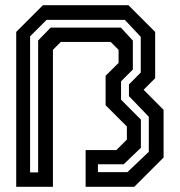

<svg xmlns="http://www.w3.org/2000/svg" viewBox="-20 -720 693 740"><path d="M42.5 0V-597L145.5 -700H475L578 -597V-418.5L533.5 -374L610.5 -296.5V-113L497.5 0H310V-141.5H428.5L469 -182V-232.5L387 -314.5V-428L437 -477.5V-528L406.5 -558.5H214.5L184 -528V0ZM96 -55.5H127V-564L175 -613.5H446L492 -563.5V-452L446.5 -406.5V-336L523 -259V-150.5L457 -87H357.5V-56.5H471L553.5 -135V-270L477 -349.5V-394.5L522.5 -440.5V-578L461 -643.5H159.5L96 -580Z"/></svg>

Font: Tourney SemiBold
Style: Regular
Weight: 600
Version: Version 1.015